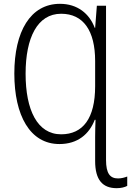

<svg xmlns="http://www.w3.org/2000/svg" viewBox="-20 -744 686 1005"><path d="M294 -724C139 -724 55 -579 55 -359C55 -140 137 10 291 10C387 10 447 -42 476 -117H480C479 -90 478 -55 478 -27V99C478 198 517 241 591 241C614 241 633 236 646 229V180C633 185 616 190 598 190C556 190 535 164 535 93V-714H487L478 -598H476C448 -673 385 -724 294 -724ZM300 -672C416 -672 478 -584 478 -424V-293C478 -124 414 -41 300 -41C175 -41 114 -169 114 -358C114 -547 176 -672 300 -672Z"/></svg>

Font: Noto Sans Display SemiCondensed Light
Style: Regular
Weight: 300
Width: 4
Designer: Monotype Design Team
Foundry: Monotype Imaging Inc.
Version: Version 1.900